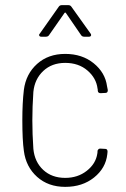

<svg xmlns="http://www.w3.org/2000/svg" viewBox="-20 -720 490 748"><path d="M73 -132Q67 -174 67 -252Q67 -319 73 -370Q81 -432 124.5 -471Q168 -510 234 -510Q300 -510 345 -473.5Q390 -437 397 -384L400 -369Q400 -358 391 -358L372 -357Q362 -357 361 -366Q361 -373 360 -375Q355 -416 320.5 -445.5Q286 -475 234 -475Q182 -475 148.5 -443.5Q115 -412 110 -362Q106 -304 106 -251Q106 -198 110 -140Q115 -89 148.5 -58Q182 -27 234 -27Q283 -27 318 -54.5Q353 -82 359 -121Q360 -125 360 -133Q364 -142 371 -141L390 -140Q399 -140 399 -129L398 -119Q392 -65 346.5 -28.5Q301 8 234 8Q168 8 124.5 -31Q81 -70 73 -132ZM135 -589 209 -694Q213 -700 221 -700H246Q254 -700 258 -694L333 -589Q335 -587 335 -583Q335 -581 333 -579Q331 -577 327 -577H308Q300 -577 296 -583L237 -669Q236 -671 234 -671Q232 -671 231 -669L171 -583Q167 -577 159 -577H141Q135 -577 133 -581Q131 -585 135 -589Z"/></svg>

Font: Barlow Semi Condensed ExLight
Style: Regular
Weight: 275
Width: 4
Designer: Jeremy Tribby
Foundry: Tribby Type
Version: Version 1.408